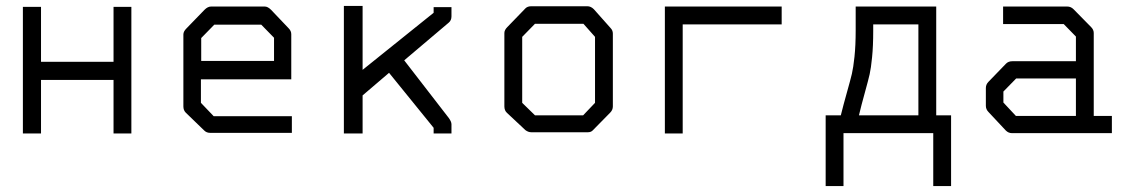

<svg xmlns="http://www.w3.org/2000/svg" viewBox="-20 -498 3820 646"><path d="M57 -475H118V-290H362V-475H422V-49H362V-229H118V-49H57Z M656 -231V-152L699 -107H962V-51H687Q675 -51 667 -59L605 -119Q597 -127 597 -140V-382Q597 -392 607 -402L668 -465Q679 -476 690 -476H871Q881 -476 892 -465L951 -403Q960 -394 960 -383V-231ZM657 -293H902V-371L859 -415H701L657 -370Z M1200 -177V-49H1137V-478H1200V-263L1439 -455V-474H1499V-443Q1499 -429.5 1490 -422L1340 -295L1490 -101Q1499 -88.5 1499 -80V-49H1439V-68L1289 -253Z M1737 -374V-152L1780 -110H1942L1982 -152V-374L1943 -418H1780ZM1687 -407 1748 -470Q1755 -477 1768 -477H1956Q1968 -477 1978 -467L2034 -404Q2042 -396 2042 -385V-140Q2042 -128 2033 -119L1975 -60Q1969 -53 1957.5 -53H1954H1768Q1757.5 -53 1748 -60L1686 -118Q1677 -126 1677 -140V-387Q1677 -397 1687 -407Z M2277 -49H2217V-476H2610V-416H2277Z M2818 128H2758V-110H2809Q2817.5 -144.5 2829.5 -187Q2841.5 -229.5 2846.2 -249.5Q2851 -269.5 2855 -307.2Q2859 -345 2859 -396V-445V-476H3130V-110H3180V128H3120V-50H2818ZM2870 -110H3070V-416H2918V-394Q2918 -343 2914.2 -305.5Q2910.5 -268 2906 -248.2Q2901.5 -228.5 2889.8 -186.2Q2878 -144 2870 -110Z M3600 -108V-234H3399L3356 -190V-153L3398 -108ZM3660 -108H3721V-50H3385Q3373 -50 3364 -59L3306 -121Q3297 -130 3297 -142V-202Q3297 -214 3306 -223L3365 -284Q3373 -292 3386 -292H3600V-375L3559 -417H3355V-476H3571Q3583 -476 3592 -467L3651 -407Q3660 -398 3660 -387Z"/></svg>

Font: 3270 Nerd Font Mono
Style: Regular
Weight: 400
Monospace: yes
Version: Version 3.0.1;Nerd Fonts 3.0.0